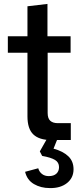

<svg xmlns="http://www.w3.org/2000/svg" viewBox="-20 -714 414 979"><path d="M240 0Q180 0 150 -28.5Q120 -57 120 -121V-445H20V-529H120V-682L222 -694V-529H340V-445H223V-138Q223 -110 236.5 -98Q250 -86 275 -86H341V0ZM234 245Q188 245 153 224.5Q118 204 108 162L175 144Q180 162 194 173Q208 184 229 184Q254 184 267.5 171.5Q281 159 281 138Q281 114 260.5 101.5Q240 89 195 81L183 58L225 -16H277L253 44Q301 57 328 82.5Q355 108 355 149Q355 193 321.5 219.5Q288 246 234 245Z"/></svg>

Font: Mona Sans ExtraLight Medium
Style: Regular
Weight: 500
Version: Version 2.000